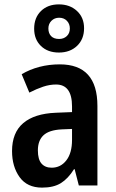

<svg xmlns="http://www.w3.org/2000/svg" viewBox="-20 -847 528 877"><path d="M253 -553Q425 -553 425 -363V0H340L321 -74H318Q291 -31 258 -10.5Q225 10 172 10Q104 10 69.5 -38Q35 -86 35 -157Q35 -241 86 -284.5Q137 -328 235 -332L309 -335V-361Q309 -461 236 -461Q207 -461 177 -451Q147 -441 114 -424L79 -508Q116 -530 160 -541.5Q204 -553 253 -553ZM261 -256Q204 -253 178.5 -229Q153 -205 153 -160Q153 -119 169.5 -100Q186 -81 216 -81Q257 -81 283 -114.5Q309 -148 309 -208V-258ZM249 -607Q198 -607 167 -637Q136 -667 136 -716Q136 -766 167 -796.5Q198 -827 249 -827Q299 -827 331.5 -797Q364 -767 364 -718Q364 -668 332 -637.5Q300 -607 249 -607ZM250 -669Q271 -669 285 -682Q299 -695 299 -717Q299 -738 285.5 -752Q272 -766 250 -766Q229 -766 215 -752Q201 -738 201 -717Q201 -695 213.5 -682Q226 -669 250 -669Z"/></svg>

Font: Noto Sans Devanagari Condensed SemiBold
Style: Regular
Weight: 600
Width: 3
Designer: Jelle Bosma - Monotype Design Team
Foundry: Monotype Imaging Inc.
Version: Version 2.004; ttfautohint (v1.8.4.7-5d5b)